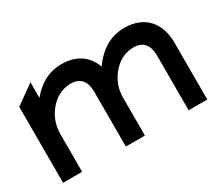

<svg xmlns="http://www.w3.org/2000/svg" viewBox="-87 -632 939 821"><g transform="rotate(-30 382.5 -221.5)"><path d="M24 0H118V-186C118 -237 138 -277 164 -305C187 -330 220 -351 264 -351C312 -351 334 -320 334 -271V0H428V-186C428 -212 433 -236 442 -256C450 -275 462 -291 474 -305C497 -330 530 -351 574 -351C622 -351 644 -320 644 -271V0H736V-281C736 -376 683 -443 582 -443C503 -443 452 -399 415 -348C394 -407 345 -443 272 -443C203 -443 154 -409 118 -365V-442L24 -375Z"/></g></svg>

Font: Charger Pro
Style: ExBd
Weight: 400
Designer: Jasper
Foundry: Cannot Into Space Fonts
Version: Version 1.09